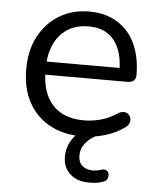

<svg xmlns="http://www.w3.org/2000/svg" viewBox="-51 -539 633 774"><g transform="rotate(5 266.0 -151.5)"><path d="M295 9Q218 9 162.5 -21.5Q107 -52 76.5 -108Q46 -164 46 -242Q46 -318 76 -374.5Q106 -431 158.5 -463Q211 -495 280 -495Q329 -495 368 -478.5Q407 -462 434.5 -431Q462 -400 476.5 -356Q491 -312 491 -257Q491 -241 482 -233.5Q473 -226 456 -226H108V-279H437L421 -266Q421 -320 405 -357.5Q389 -395 358.5 -415Q328 -435 282 -435Q231 -435 195.5 -411.5Q160 -388 142 -346.5Q124 -305 124 -250V-244Q124 -152 168.5 -104Q213 -56 295 -56Q329 -56 362.5 -65Q396 -74 428 -95Q442 -104 453.5 -103.5Q465 -103 472 -96.5Q479 -90 481.5 -80.5Q484 -71 479.5 -60Q475 -49 462 -41Q429 -17 384 -4Q339 9 295 9ZM337 192Q290 192 261 166Q232 140 232 95Q232 55 257.5 19.5Q283 -16 327 -36L356 0Q341 6 325.5 18.5Q310 31 300 48Q290 65 290 86Q290 114 306.5 128Q323 142 348 142Q357 142 365.5 140.5Q374 139 383 136Q396 132 404 137Q412 142 413.5 151.5Q415 161 411 170Q407 179 396 183Q381 189 366 190.5Q351 192 337 192Z"/></g></svg>

Font: Nunito ExtraLight
Style: Regular
Weight: 400
Version: Version 3.602